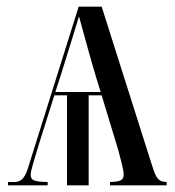

<svg xmlns="http://www.w3.org/2000/svg" viewBox="-20 -556 525 576"><path d="M4 0H123V-10C84 -11 72 -14 72 -32C72 -43 81 -71 96 -121L143 -270H181V0H246V-270H285L335 -105C342 -79 351 -46 351 -33C351 -15 341 -11 310 -10V0H480V-10C456 -11 449 -19 437 -57L285 -536H216L64 -52C53 -16 39 -10 22 -10H4ZM146 -280 161 -326C187 -409 204 -464 217 -507C233 -448 253 -375 269 -322L282 -280Z"/></svg>

Font: Noto Serif Display ExtraCondensed
Style: Regular
Weight: 400
Width: 2
Designer: Monotype Design Team
Foundry: Monotype Imaging Inc.
Version: Version 2.009